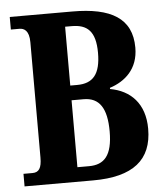

<svg xmlns="http://www.w3.org/2000/svg" viewBox="-52 -760 689 806"><g transform="rotate(-5 293.0 -357.0)"><path d="M19 0H308C477 0 557 -65 557 -196C557 -303 497 -361 412 -376V-381C477 -402 533 -450 533 -540C533 -664 445 -714 283 -714H19V-661H55C74 -661 96 -651 96 -601V-115C96 -70 84 -53 57 -53H19ZM276 -405H247V-653H275C339 -653 375 -624 375 -532C375 -442 343 -405 276 -405ZM296 -61H247V-343H298C364 -343 395 -297 395 -199C395 -97 360 -61 296 -61Z"/></g></svg>

Font: Noto Serif Tamil ExtraCondensed ExtraBold
Style: Regular
Weight: 800
Width: 2
Designer: Indian Type Foundry, Tom Grace, and the Monotype Design Team
Foundry: Monotype Imaging Inc.
Version: Version 2.004